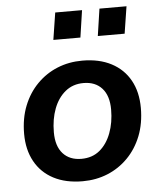

<svg xmlns="http://www.w3.org/2000/svg" viewBox="-52 -757 680 813"><g transform="rotate(-5 288.0 -351.0)"><path d="M267 10Q195 10 143.5 -17Q92 -44 64.5 -94Q37 -144 37 -211Q37 -277 58 -330Q79 -383 116.5 -421Q154 -459 203 -479Q252 -499 309 -499Q381 -499 432.5 -472Q484 -445 511.5 -395.5Q539 -346 539 -278Q539 -212 518 -159Q497 -106 459.5 -68Q422 -30 373 -10Q324 10 267 10ZM270 -85Q316 -85 347.5 -111Q379 -137 396 -182Q413 -227 413 -282Q413 -341 384.5 -372.5Q356 -404 306 -404Q261 -404 229 -378Q197 -352 180 -307.5Q163 -263 163 -207Q163 -148 191.5 -116.5Q220 -85 270 -85ZM384 -597 401 -712H516L498 -597ZM195 -597 213 -712H327L310 -597Z"/></g></svg>

Font: Nunito Sans 12pt
Style: Bold Italic
Weight: 700
Italic angle: -9°
Designer: Vernon Adams
Foundry: Vernon Adams
Version: Version 3.101;gftools[0.9.27]